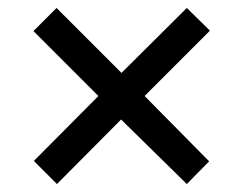

<svg xmlns="http://www.w3.org/2000/svg" viewBox="-20 -594 612 482"><path d="M449 -574 507 -517 343 -353 505 -189 449 -132 284 -294 123 -132 65 -190 227 -353 64 -516 122 -574 285 -411Z"/></svg>

Font: Noto Sans Hebrew Medium
Style: Regular
Weight: 500
Designer: Monotype Design Team
Foundry: Monotype Imaging Inc.
Version: Version 2.003